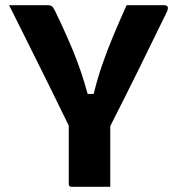

<svg xmlns="http://www.w3.org/2000/svg" viewBox="-20 -720 690 740"><path d="M405 0H256Q245 0 245 -11V-236Q235 -256 216 -295Q197 -334 172 -385Q147 -436 119 -491.5Q91 -547 64.5 -601Q38 -655 15 -700H164Q175 -700 180.5 -695.5Q186 -691 193 -676Q231 -598 262 -523Q293 -448 318 -358H341Q356 -419 375 -473.5Q394 -528 417 -583Q440 -638 468 -700H612Q635 -700 623 -674Q573 -571 517 -457.5Q461 -344 405 -234Z"/></svg>

Font: Recursive Sn Lnr St XBd
Style: Regular
Weight: 800
Version: Version 1.079;hotconv 1.0.112;makeotfexe 2.5.65598; ttfautoh